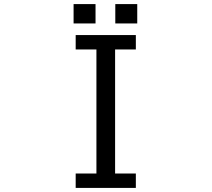

<svg xmlns="http://www.w3.org/2000/svg" viewBox="-20 -899 1040 944"><path d="M341.8 -783.7V-878.9H449.7V-783.7ZM546.9 -783.7V-878.9H654.8V-783.7ZM352.1 -655.8V-726.6H647.9V-655.8H545.9V-45.9H647.9V24.9H352.1V-45.9H454.1V-655.8Z"/></svg>

Font: BIZ UDGothic
Style: Regular
Weight: 400
Monospace: yes
Designer: TypeBank Co., Ltd.
Foundry: Morisawa Inc.
Version: Version 1.05